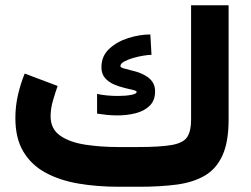

<svg xmlns="http://www.w3.org/2000/svg" viewBox="-20 -712 956 732"><path d="M432.1 -151.4H504.4Q590.8 -151.4 634.8 -159.2Q678.7 -167 693.6 -189.5Q708.5 -211.9 708.5 -255.4V-691.9H851.6V-256.8Q851.6 -170.9 828.1 -119.4Q804.7 -67.9 760.5 -42.2Q716.3 -16.6 653.8 -8.3Q591.3 0 512.7 0H432.1Q350.1 0 278.8 -12.2Q207.5 -24.4 153.6 -53.7Q99.6 -83 69.1 -133.8Q38.6 -184.6 38.6 -261.7Q38.6 -308.1 48.8 -351.6Q59.1 -395 74.2 -431.6L199.7 -384.3Q191.4 -360.8 182.1 -329.3Q172.9 -297.9 172.9 -269Q172.9 -220.2 209.5 -194.8Q246.1 -169.4 305.4 -160.4Q364.7 -151.4 432.1 -151.4ZM350.1 -354Q367.2 -350.1 388.2 -348.1Q409.2 -346.2 429.2 -346.2Q458.5 -346.2 479.7 -350.1Q501 -354 501 -361.8Q501 -365.7 487.5 -368.9Q474.1 -372.1 453.9 -377Q433.6 -381.8 413.6 -390.6Q393.6 -399.4 380.1 -415Q366.7 -430.7 366.7 -455.6Q366.7 -498 396.2 -525.6Q425.8 -553.2 469 -566.9Q512.2 -580.6 553.2 -580.6L557.6 -502.9Q545.9 -502.9 526.4 -499.8Q506.8 -496.6 486.8 -490.7Q466.8 -484.9 452.9 -477.1Q439 -469.2 439 -460Q439 -454.1 456.5 -450Q474.1 -445.8 498.3 -439Q522.5 -432.1 542 -418.9Q555.2 -409.7 563.2 -396.5Q571.3 -383.3 571.3 -363.8Q571.3 -328.6 550.5 -308.6Q529.8 -288.6 497.1 -280.3Q464.4 -272 427.2 -272Q407.7 -272 387.9 -273.9Q368.2 -275.9 350.1 -278.8Z"/></svg>

Font: Vazirmatn RD Black
Style: Regular
Weight: 900
Designer: Saber Rastikerdar
Foundry: Saber Rastikerdar
Version: Version 32.102